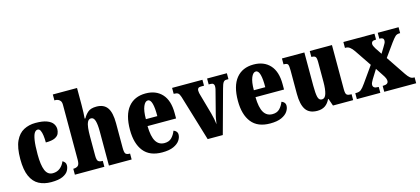

<svg xmlns="http://www.w3.org/2000/svg" viewBox="-61 -1252 3836 1754"><g transform="rotate(-15 1857.0 -375.0)"><path d="M254 10Q188 10 138.5 -16Q89 -42 61.5 -102.5Q34 -163 34 -266Q34 -375 63 -436.5Q92 -498 141.5 -524Q191 -550 252 -550Q320 -550 359.5 -535Q399 -520 415.5 -496Q432 -472 432 -444Q432 -423 423 -402Q414 -381 385.5 -367Q357 -353 299 -353Q299 -389 295 -419Q291 -449 282 -467.5Q273 -486 257 -486Q239 -486 226 -466.5Q213 -447 205.5 -399.5Q198 -352 198 -267Q198 -167 219 -116Q240 -65 289 -65Q330 -65 358.5 -88.5Q387 -112 401 -148Q414 -141 422.5 -130Q431 -119 431 -103Q431 -78 416.5 -52Q402 -26 363.5 -8Q325 10 254 10Z M479 0V-56H482Q506 -56 522.5 -68Q539 -80 539 -124V-645Q539 -671 528.5 -683.5Q518 -696 506 -700Q494 -704 487 -704H474V-760H703V-599Q703 -562 701.5 -527.5Q700 -493 698 -472H705Q720 -501 747 -525.5Q774 -550 829 -550Q899 -550 931.5 -504Q964 -458 964 -357V-126Q964 -80 974.5 -68Q985 -56 1013 -56H1016V0H801V-325Q801 -389 790.5 -424Q780 -459 754 -459Q732 -459 721 -437Q710 -415 706.5 -380Q703 -345 703 -306V-121Q703 -79 715 -67.5Q727 -56 755 -56H758V0Z M1304 10Q1186 10 1128.5 -62.5Q1071 -135 1071 -265Q1071 -406 1129.5 -478Q1188 -550 1294 -550Q1392 -550 1448.5 -488.5Q1505 -427 1505 -308V-257H1235Q1237 -158 1264.5 -112.5Q1292 -67 1346 -67Q1389 -67 1414 -92.5Q1439 -118 1453 -155Q1468 -151 1478.5 -139Q1489 -127 1489 -109Q1489 -82 1470.5 -54.5Q1452 -27 1411.5 -8.5Q1371 10 1304 10ZM1345 -322Q1346 -398 1334.5 -440.5Q1323 -483 1298 -483Q1272 -483 1254.5 -441.5Q1237 -400 1237 -322Z M1604 -434Q1595 -462 1583 -471Q1571 -480 1542 -480V-536H1829V-480H1800Q1781 -480 1773.5 -472Q1766 -464 1766 -450Q1766 -438 1768.5 -427Q1771 -416 1774 -406L1827 -218Q1844 -156 1848 -110Q1852 -130 1855 -152Q1858 -174 1864 -196L1915 -394Q1920 -411 1922.5 -423.5Q1925 -436 1925 -451Q1925 -463 1917 -471.5Q1909 -480 1890 -480H1873V-536H2060V-480H2038Q2022 -480 2011.5 -465.5Q2001 -451 1990 -409L1878 0H1735Z M2325 10Q2207 10 2149.5 -62.5Q2092 -135 2092 -265Q2092 -406 2150.5 -478Q2209 -550 2315 -550Q2413 -550 2469.5 -488.5Q2526 -427 2526 -308V-257H2256Q2258 -158 2285.5 -112.5Q2313 -67 2367 -67Q2410 -67 2435 -92.5Q2460 -118 2474 -155Q2489 -151 2499.5 -139Q2510 -127 2510 -109Q2510 -82 2491.5 -54.5Q2473 -27 2432.5 -8.5Q2392 10 2325 10ZM2366 -322Q2367 -398 2355.5 -440.5Q2344 -483 2319 -483Q2293 -483 2275.5 -441.5Q2258 -400 2258 -322Z M2771 10Q2695 10 2662 -39Q2629 -88 2629 -188V-409Q2629 -452 2622.5 -466Q2616 -480 2584 -480H2581V-536H2793V-222Q2793 -148 2801.5 -114Q2810 -80 2838 -80Q2867 -80 2879.5 -120.5Q2892 -161 2892 -230V-418Q2892 -461 2880.5 -470.5Q2869 -480 2847 -480H2844V-536H3054V-118Q3054 -75 3066.5 -65.5Q3079 -56 3101 -56H3111V0H2920L2896 -69H2892Q2874 -30 2844.5 -10Q2815 10 2771 10Z M3146 0V-56H3154Q3184 -56 3201 -69.5Q3218 -83 3244 -120L3350 -270L3244 -427Q3208 -480 3173 -480H3162V-536H3456V-480H3453Q3428 -480 3419.5 -471.5Q3411 -463 3411 -451Q3411 -441 3415.5 -430.5Q3420 -420 3429 -405L3471 -342L3504 -396Q3513 -412 3520.5 -424.5Q3528 -437 3528 -450Q3528 -468 3518 -474Q3508 -480 3491 -480H3487V-536H3684V-480H3677Q3653 -480 3638 -466.5Q3623 -453 3595 -415L3507 -292L3630 -109Q3649 -81 3664.5 -68.5Q3680 -56 3696 -56H3707V0H3405V-56H3409Q3459 -56 3459 -89Q3459 -100 3453.5 -114.5Q3448 -129 3428 -158L3386 -222L3333 -137Q3326 -124 3320 -112.5Q3314 -101 3314 -89Q3314 -73 3325.5 -64.5Q3337 -56 3365 -56H3368V0Z"/></g></svg>

Font: Noto Serif Thai ExtraCondensed Black
Style: Regular
Weight: 900
Width: 2
Designer: Monotype Design Team
Foundry: Monotype Imaging Inc.
Version: Version 2.002; ttfautohint (v1.8.4.7-5d5b)